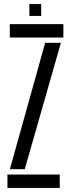

<svg xmlns="http://www.w3.org/2000/svg" viewBox="-20 -918 347 938"><path d="M16.3 0V-65.2H271.8V0ZM27.9 -734.8V-800H289.6V-734.8ZM28.3 -91.5 200.7 -708.9H277.6L101 -91.5ZM123.5 -840V-898.1H181.2V-840Z"/></svg>

Font: Big Shoulders Stencil Thin
Style: Regular
Weight: 100
Designer: Patric King
Foundry: XO Type Co
Version: Version 2.001